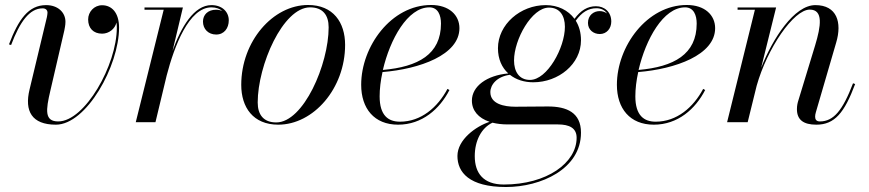

<svg xmlns="http://www.w3.org/2000/svg" viewBox="-20 -490 3487 770"><path d="M182 -126.5 238 -368C239 -375 242.5 -388 242.5 -402.5C242.5 -440.5 212 -469.5 165 -469.5C94 -469.5 54 -412 16 -312L24.5 -309.5C59.5 -402 98 -456.5 151 -456.5C163.5 -456.5 170.5 -449.5 170.5 -439C170.5 -434 169 -427 168 -421L98.5 -131C77.5 -44.5 107.5 10 204 10C327 10 457.5 -226.5 457.5 -379C457.5 -440 427.5 -469 389.5 -469C357.5 -469 333.5 -442.5 333.5 -412C333.5 -377 354.5 -355 389.5 -355C417 -355 441 -374 447 -399.5C448 -393.5 448.5 -386.5 448.5 -379C448.5 -229.5 320.5 -3 213.5 -3C158 -3 163.5 -48 182 -126.5Z M636.5 -451 524.5 0H603.5L648.5 -187.5C679 -304.5 737.5 -460.5 828 -460.5C847 -460.5 862 -454.5 872 -445.5C865 -449 856 -451 846.5 -451C813.5 -451 794 -430.5 794 -403.5C794 -373.5 815.5 -351.5 847 -351.5C879 -351.5 897.5 -377 897.5 -408.5C897.5 -442 871.5 -469.5 828 -469.5C758 -469.5 706.5 -382 672 -286L713.5 -460H559.5V-451Z M1096 10C1237 10 1364 -135 1364 -310C1364 -400 1316.5 -470 1215.5 -470C1074.5 -470 947.5 -324.5 947.5 -149.5C947.5 -59.5 995 10 1096 10ZM1088 1C1037 1 1013.5 -30 1013.5 -79C1013.5 -228 1114.5 -460.5 1223.5 -460.5C1274.5 -460.5 1298 -429.5 1298 -380.5C1298 -231.5 1197 1 1088 1Z M1502.5 -103.5C1502.5 -133.5 1506.5 -167 1514 -201C1662.5 -213 1822.5 -269.5 1822.5 -377C1822.5 -429.5 1781 -470 1709 -470C1548.5 -470 1428.5 -303.5 1428.5 -150C1428.5 -55 1480.5 10 1576.5 10C1673 10 1743.5 -53 1782.5 -129L1774.5 -133.5C1735 -59.5 1669 -2 1584 -2C1537.5 -2 1502.5 -26.5 1502.5 -103.5ZM1702 -460.5C1737 -460.5 1748.5 -428.5 1748.5 -395.5C1748.5 -272 1657 -222 1515.5 -209.5C1544 -332 1614.5 -460.5 1702 -460.5Z M2118.5 -160C2220 -160 2310 -233 2310 -328.5C2310 -359 2302.5 -385.5 2289 -407C2313.5 -441 2339.5 -457 2372 -457C2389.5 -457 2405.5 -450 2414.5 -436C2406.5 -442 2396 -445.5 2385 -445.5C2361 -445.5 2338 -429 2338 -398C2338 -370 2360.5 -353.5 2385.5 -353.5C2413 -353.5 2431.5 -376 2431.5 -403.5C2431.5 -442.5 2404 -465 2370 -465C2336.5 -465 2309 -448.5 2284 -414.5C2258.5 -449 2217.5 -469.5 2168.5 -469.5C2067 -469.5 1977 -392 1977 -296.5C1977 -253.5 1992.5 -219 2018.5 -195.5C1932.5 -188 1872.5 -144 1872.5 -86.5C1872.5 -47 1898 -16.5 1943.5 -1.5C1888.5 16.5 1814.5 70 1814.5 135.5C1814.5 200.5 1861 260 2009.5 260C2149 260 2310 188 2310 42C2310 -39 2252.5 -63 2177.5 -63C2149 -63 2081.5 -62 2046.5 -62C2002 -62 1946.5 -73 1946.5 -120.5C1946.5 -150 1972.5 -183 2025 -190C2049.5 -170.5 2082 -160 2118.5 -160ZM2105.5 -169.5C2061.5 -169.5 2041.5 -203.5 2041.5 -247.5C2041.5 -331.5 2112.5 -459.5 2181.5 -459.5C2225.5 -459.5 2245.5 -426.5 2245.5 -382.5C2245.5 -298.5 2174.5 -169.5 2105.5 -169.5ZM1884 136C1884 74.5 1910.5 23 1955 2C1973 6.5 1993.5 9 2016 9H2217C2263.5 9 2292.5 23.5 2292.5 62.5C2292.5 162.5 2174 250 2000.5 250C1919 250 1884 205 1884 136Z M2528 -103.5C2528 -133.5 2532 -167 2539.5 -201C2688 -213 2848 -269.5 2848 -377C2848 -429.5 2806.5 -470 2734.5 -470C2574 -470 2454 -303.5 2454 -150C2454 -55 2506 10 2602 10C2698.5 10 2769 -53 2808 -129L2800 -133.5C2760.5 -59.5 2694.5 -2 2609.5 -2C2563 -2 2528 -26.5 2528 -103.5ZM2727.5 -460.5C2762.5 -460.5 2774 -428.5 2774 -395.5C2774 -272 2682.5 -222 2541 -209.5C2569.5 -332 2640 -460.5 2727.5 -460.5Z M3007.5 -451 2896 0H2978.5L3014.5 -146C3056.5 -295.5 3162.5 -451.5 3227.5 -451.5C3282.5 -451.5 3272.5 -385.5 3249 -308L3182 -88C3179 -79 3176 -67 3176 -52.5C3176 -9.5 3202 10 3254 10C3327.5 10 3366.5 -38 3409.5 -153L3401 -156C3359.5 -47 3323 -3 3268 -3C3253.5 -3 3249 -11.5 3249 -22C3249 -27 3250 -34 3252 -40L3333.5 -319.5C3357.5 -400 3336.5 -469.5 3250 -469.5C3165.5 -469.5 3079.5 -337 3032.5 -218L3092.5 -460H2938V-451Z"/></svg>

Font: Bodoni* 24pt
Style: Italic
Weight: 400
Italic angle: -13°
Version: Version 2.3